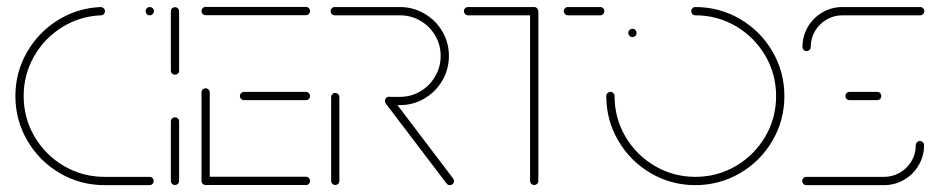

<svg xmlns="http://www.w3.org/2000/svg" viewBox="-20 -539 2738 559"><path d="M24.8 -259.3Q24.8 -327.8 58 -386.1Q91.1 -444.4 148 -480Q204.8 -515.6 273 -518.5Q277.8 -518.5 281.7 -515Q285.6 -511.5 285.6 -506.3Q285.6 -501.5 282.2 -498Q278.9 -494.4 274.1 -494.4Q212.2 -491.9 160.6 -459.6Q108.9 -427.4 78.9 -374.4Q48.9 -321.5 48.9 -259.3Q48.9 -195.2 80.6 -141.3Q112.2 -87.4 166.3 -55.7Q220.4 -24.1 284.1 -24.1H415.2Q420.4 -24.1 423.9 -20.7Q427.4 -17.4 427.4 -12.2Q427.4 -7 423.9 -3.5Q420.4 0 415.2 0H284.1Q213.7 0 154.3 -34.8Q94.8 -69.6 59.8 -129.3Q24.8 -188.9 24.8 -259.3ZM404.1 -506.7Q404.1 -511.9 407.6 -515.2Q411.1 -518.5 415.9 -518.5Q421.1 -518.5 424.6 -515Q428.1 -511.5 428.1 -506.7Q428.1 -501.5 424.6 -498Q421.1 -494.4 415.9 -494.4Q410.7 -494.4 407.4 -498Q404.1 -501.5 404.1 -506.7Z M489.3 -0.4Q484.4 -0.4 480.9 -3.9Q477.4 -7.4 477.4 -12.2V-185.2Q477.4 -190.4 480.9 -193.9Q484.4 -197.4 489.3 -197.4Q494.4 -197.4 498 -193.9Q501.5 -190.4 501.5 -185.2V-12.2Q501.5 -7.4 498 -3.9Q494.4 -0.4 489.3 -0.4ZM489.3 -321.5Q484.4 -321.5 480.9 -325Q477.4 -328.5 477.4 -333.3V-506.3Q477.4 -511.5 480.9 -514.8Q484.4 -518.1 489.3 -518.1Q494.4 -518.1 498 -514.6Q501.5 -511.1 501.5 -506.3V-333.3Q501.5 -328.5 498 -325Q494.4 -321.5 489.3 -321.5Z M566.7 -13V-270Q566.7 -275.2 570.2 -278.5Q573.7 -281.9 578.5 -281.9Q583.7 -281.9 587.2 -278.3Q590.7 -274.8 590.7 -270V-13ZM882.6 -12.2Q882.6 -7 879.1 -3.5Q875.6 0 870.7 -0.4H578.5Q573.7 -0.4 570.2 -3.9Q566.7 -7.4 566.7 -12.2Q566.7 -17.4 570.2 -20.9Q573.7 -24.4 578.5 -24.4H870.7Q875.6 -24.4 879.1 -20.9Q882.6 -17.4 882.6 -12.2ZM678.5 -259.3Q678.5 -264.4 682 -268Q685.6 -271.5 690.4 -271.5H870.7Q875.6 -271.5 879.1 -268Q882.6 -264.4 882.6 -259.3Q882.6 -254.4 879.3 -250.9Q875.9 -247.4 870.7 -247.4H690.4Q685.6 -247.4 682 -250.9Q678.5 -254.4 678.5 -259.3ZM566.7 -506.7Q566.7 -511.9 570.2 -515.4Q573.7 -518.9 578.5 -518.9H870.7Q875.6 -518.9 879.1 -515.4Q882.6 -511.9 882.6 -506.7Q882.6 -501.9 879.3 -498.3Q875.9 -494.8 870.7 -494.8H578.5Q573.7 -494.8 570.2 -498.3Q566.7 -501.9 566.7 -506.7Z M956.3 -0.4Q951.1 -0.4 947.6 -3.9Q944.1 -7.4 944.1 -12.2V-256.3Q944.1 -261.5 947.8 -265Q951.5 -268.5 956.3 -268.5Q961.1 -268.5 964.6 -264.8Q968.1 -261.1 968.1 -256.3V-12.2Q968.1 -7.4 964.6 -3.9Q961.1 -0.4 956.3 -0.4ZM1301.9 -11.9Q1301.9 -7 1298.3 -3.5Q1294.8 0 1289.6 0Q1284.1 0 1280.4 -4.4L1103 -237.8Q1100.7 -241.1 1100.7 -245.2Q1100.7 -250.4 1104.3 -253.9Q1107.8 -257.4 1112.6 -257.4Q1118.1 -257.4 1122.2 -252.6L1299.3 -19.3Q1301.9 -15.9 1301.9 -11.9ZM1100.7 -245.2Q1100.7 -250 1104.3 -253.5Q1107.8 -257 1112.6 -257H1144.4Q1176.7 -257 1203.9 -273.1Q1231.1 -289.3 1247 -316.7Q1263 -344.1 1263 -376.3Q1263 -408.5 1247 -435.6Q1231.1 -462.6 1203.9 -478.5Q1176.7 -494.4 1144.4 -494.4H954.4Q949.6 -494.4 946.1 -498Q942.6 -501.5 942.6 -506.7Q942.6 -511.5 946.1 -515Q949.6 -518.5 954.4 -518.5H1144.4Q1183 -518.5 1215.7 -499.4Q1248.5 -480.4 1267.8 -447.6Q1287 -414.8 1287 -376.3Q1287 -337.4 1267.8 -304.4Q1248.5 -271.5 1215.7 -252.2Q1183 -233 1144.4 -233H1112.6Q1107.8 -233 1104.3 -236.5Q1100.7 -240 1100.7 -245.2Z M1547.4 -507V-12.2Q1547.4 -7.4 1543.9 -3.9Q1540.4 -0.4 1535.2 -0.4Q1530.4 -0.4 1526.9 -3.9Q1523.3 -7.4 1523.3 -12.2V-507ZM1330.7 -506.7Q1330.7 -511.5 1334.3 -515Q1337.8 -518.5 1342.6 -518.5H1535.2Q1540 -518.5 1543.5 -515Q1547 -511.5 1547 -506.7Q1547 -501.5 1543.5 -498Q1540 -494.4 1535.2 -494.4H1342.6Q1337.8 -494.4 1334.3 -498Q1330.7 -501.5 1330.7 -506.7ZM1621.5 -506.7Q1621.5 -511.5 1625 -515Q1628.5 -518.5 1633.3 -518.5H1727.8Q1732.6 -518.5 1736.1 -515Q1739.6 -511.5 1739.6 -506.7Q1739.6 -501.5 1736.1 -498Q1732.6 -494.4 1727.8 -494.4H1633.3Q1628.5 -494.4 1625 -498Q1621.5 -501.5 1621.5 -506.7Z M1809.3 -443Q1809.3 -448.1 1812.8 -451.7Q1816.3 -455.2 1821.1 -455.2Q1826.3 -455.2 1829.8 -451.7Q1833.3 -448.1 1833.3 -443Q1833.3 -437.8 1829.8 -434.4Q1826.3 -431.1 1821.1 -431.1Q1816.3 -431.1 1812.8 -434.6Q1809.3 -438.1 1809.3 -443ZM1992.6 -506.7Q1992.6 -511.5 1996.1 -515Q1999.6 -518.5 2004.4 -518.5Q2074.8 -518.5 2134.4 -483.7Q2194.1 -448.9 2228.9 -389.3Q2263.7 -329.6 2263.7 -259.3Q2263.7 -188.9 2228.9 -129.3Q2194.1 -69.6 2134.4 -34.8Q2074.8 0 2004.4 0Q1934.1 0 1874.6 -34.8Q1815.2 -69.6 1780.2 -129.3Q1745.2 -188.9 1745.2 -259.3Q1745.2 -264.4 1748.9 -268Q1752.6 -271.5 1757.4 -271.5Q1762.2 -271.5 1765.7 -267.8Q1769.3 -264.1 1769.3 -259.3Q1769.3 -195.2 1800.9 -141.3Q1832.6 -87.4 1886.7 -55.7Q1940.7 -24.1 2004.4 -24.1Q2068.5 -24.1 2122.4 -55.7Q2176.3 -87.4 2208 -141.3Q2239.6 -195.2 2239.6 -259.3Q2239.6 -323.3 2208 -377.2Q2176.3 -431.1 2122.4 -462.8Q2068.5 -494.4 2004.4 -494.4Q1999.6 -494.4 1996.1 -498Q1992.6 -501.5 1992.6 -506.7Z M2658.5 -128.5Q2663.3 -128.5 2666.9 -124.8Q2670.4 -121.1 2670.4 -116.3Q2670.4 -84.4 2654.6 -57.8Q2638.9 -31.1 2612.2 -15.6Q2585.6 0 2554.1 0H2327.4Q2322.6 0 2319.1 -3.5Q2315.6 -7 2315.6 -12.2Q2315.6 -17 2319.1 -20.6Q2322.6 -24.1 2327.4 -24.1H2554.1Q2578.9 -24.1 2600.2 -36.5Q2621.5 -48.9 2633.9 -70Q2646.3 -91.1 2646.3 -116.3Q2646.3 -121.5 2650 -125Q2653.7 -128.5 2658.5 -128.5ZM2545.9 -259.3Q2545.9 -254.4 2542.4 -250.9Q2538.9 -247.4 2533.7 -247.4H2453.3Q2448.5 -247.4 2445 -250.9Q2441.5 -254.4 2441.5 -259.3Q2441.5 -264.4 2445 -268Q2448.5 -271.5 2453.3 -271.5H2533.7Q2538.9 -271.5 2542.4 -268Q2545.9 -264.4 2545.9 -259.3ZM2328.5 -390.4Q2323.3 -390.4 2319.8 -393.9Q2316.3 -397.4 2316.3 -402.2Q2316.3 -434.1 2332 -460.7Q2347.8 -487.4 2374.4 -503Q2401.1 -518.5 2432.6 -518.5H2659.3Q2664.1 -518.5 2667.6 -515Q2671.1 -511.5 2671.1 -506.7Q2671.1 -501.5 2667.6 -498Q2664.1 -494.4 2659.3 -494.4H2432.6Q2407.8 -494.4 2386.5 -482Q2365.2 -469.6 2352.8 -448.5Q2340.4 -427.4 2340.4 -402.2Q2340.4 -397.4 2336.9 -393.9Q2333.3 -390.4 2328.5 -390.4Z"/></svg>

Font: 26F Galaxy Sans Thin
Style: Regular
Weight: 100
Designer: C₂₉H₂₅N₃O₅
Version: Version 1.100